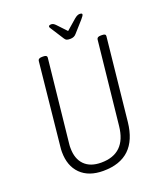

<svg xmlns="http://www.w3.org/2000/svg" viewBox="-155 -955 900 1061"><g transform="rotate(-20 295.0 -424.0)"><path d="M268 6Q183 6 135.5 -41Q88 -88 88 -171Q88 -178 88.5 -186Q89 -194 90 -202L140 -688Q142 -702 164 -702H172Q194 -702 193 -688L141 -198Q140 -192 140 -185.5Q140 -179 140 -174Q140 -111 174.5 -76Q209 -41 273 -41Q418 -41 434 -198L486 -688Q488 -702 509 -702H517Q540 -702 538 -688L487 -202Q465 6 268 6ZM440 -854Q455 -854 455 -847Q455 -840 439 -822L382 -758Q369 -742 346 -742Q331 -742 324.5 -745Q318 -748 313 -756L270 -823Q266 -830 262 -835.5Q258 -841 258 -845Q258 -854 274 -854Q286 -854 299 -840L349 -787L410 -840Q427 -854 440 -854Z"/></g></svg>

Font: Asap Condensed Condensed ExtraLight
Style: Italic
Weight: 200
Width: 3
Italic angle: -6°
Designer: Pablo Cosgaya
Foundry: Omnibus-Type
Version: Version 3.001; ttfautohint (v1.8.4.7-5d5b)